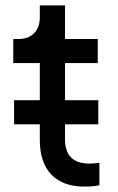

<svg xmlns="http://www.w3.org/2000/svg" viewBox="-20 -683 436 709"><path d="M127 -166V-224H32V-313H127V-450H29V-539H49Q85 -539 106 -560.5Q127 -582 127 -619V-663H220V-539H341V-450H220V-313H343V-224H220V-169Q220 -79 310 -79Q329 -79 347 -82V1Q326 6 291 6Q212 6 169.5 -38.5Q127 -83 127 -166Z"/></svg>

Font: BLUETTI 2.0 Normal
Style: Normal
Weight: 400
Designer: Stijn de Vries
Foundry: tokotype
Version: Version 2.005;October 31, 2023;FontCreator 14.0.0.2814 64-bi